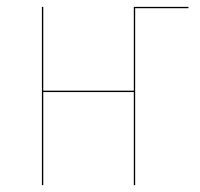

<svg xmlns="http://www.w3.org/2000/svg" viewBox="-20 -537 579 557"><path d="M526.9 -517.1 526.4 -513.2H372.1V0H368.2V-270H105.5V0H101.6V-517.1H105.5V-273.9H368.2V-517.1Z"/></svg>

Font: Fira Sans Compressed Four
Style: Regular
Weight: 100
Width: 1
Designer: Carrois Corporate & Edenspiekermann AG
Foundry: Carrois Corporate GbR & Edenspiekermann AG
Version: Version 4.203;PS 004.203;hotconv 1.0.88;makeotf.lib2.5.64775